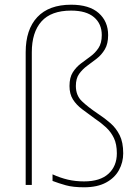

<svg xmlns="http://www.w3.org/2000/svg" viewBox="-20 -785 594 815"><path d="M439 -636Q439 -599 425 -575.5Q411 -552 391 -536.5Q371 -521 350.5 -506Q330 -491 316 -471.5Q302 -452 302 -420Q302 -380 327.5 -355.5Q353 -331 396 -302Q425 -283 449 -262Q473 -241 488 -211Q503 -181 503 -134Q503 -96 485 -63Q467 -30 430 -10Q393 10 337 10Q290 10 259.5 1.5Q229 -7 203 -17V-45Q236 -30 268 -22.5Q300 -15 337 -15Q405 -15 440.5 -47.5Q476 -80 476 -134Q476 -173 463.5 -199Q451 -225 430 -244.5Q409 -264 382 -282Q353 -303 328.5 -321.5Q304 -340 289.5 -363Q275 -386 275 -420Q275 -456 289 -478Q303 -500 323.5 -515.5Q344 -531 364 -545.5Q384 -560 398 -581Q412 -602 412 -636Q412 -684 379 -712Q346 -740 282 -740Q197 -740 156 -694Q115 -648 115 -563V0H89V-563Q89 -660 138.5 -712.5Q188 -765 282 -765Q359 -765 399 -729.5Q439 -694 439 -636Z"/></svg>

Font: Noto Sans Tamil Thin
Style: Regular
Weight: 100
Designer: Jelle Bosma - Monotype Design Team
Foundry: Monotype Imaging Inc.
Version: Version 2.004; ttfautohint (v1.8.4.7-5d5b)